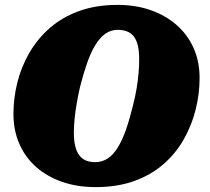

<svg xmlns="http://www.w3.org/2000/svg" viewBox="-20 -748 858 785"><path d="M371 17Q296 17 234 -4.5Q172 -26 127.5 -65.5Q83 -105 59 -160Q35 -215 35 -282Q35 -347 51 -411Q67 -475 100 -532Q133 -589 183 -633Q233 -677 302.5 -702.5Q372 -728 460 -728Q536 -728 597.5 -706Q659 -684 703.5 -644.5Q748 -605 772 -550.5Q796 -496 796 -429Q796 -364 780 -300Q764 -236 731.5 -178.5Q699 -121 648.5 -77Q598 -33 529 -8Q460 17 371 17ZM462 -626Q433 -626 410.5 -610Q388 -594 369.5 -563.5Q351 -533 336 -490Q321 -447 307 -392Q299 -357 293.5 -324.5Q288 -292 285 -261.5Q282 -231 282 -205Q282 -172 288 -149Q294 -126 305 -112Q316 -98 332 -91.5Q348 -85 369 -85Q398 -85 421 -100.5Q444 -116 462.5 -146.5Q481 -177 496 -220.5Q511 -264 524 -318Q533 -353 538.5 -386Q544 -419 546.5 -449Q549 -479 549 -506Q549 -539 543.5 -562Q538 -585 527 -599Q516 -613 499.5 -619.5Q483 -626 462 -626Z"/></svg>

Font: Roboto Serif Black
Style: Italic
Weight: 900
Italic angle: -10°
Version: Version 1.008